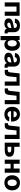

<svg xmlns="http://www.w3.org/2000/svg" viewBox="3066 -3654 738 6910"><g transform="rotate(90 3435.0 -199.0)"><path d="M66 0V-536H549V0H399V-424H216V0Z M829 12Q745 12 693 -26.5Q641 -65 641 -134Q641 -205 685 -243.5Q729 -282 817 -300L990 -334Q990 -439 898 -439Q815 -439 800 -362L650 -369Q665 -458 729 -503Q793 -548 898 -548Q1019 -548 1079.5 -491Q1140 -434 1140 -324V-141Q1140 -118 1147.5 -110.5Q1155 -103 1170 -103H1185V0Q1177 2 1162 4Q1147 6 1131 6Q1089 6 1056.5 -12.5Q1024 -31 1014 -82Q994 -39 946 -13.5Q898 12 829 12ZM865 -91Q922 -91 956 -123.5Q990 -156 990 -214V-240L868 -214Q795 -199 795 -148Q795 -121 812.5 -106Q830 -91 865 -91Z M1276 150V-536H1420L1422 -456Q1445 -501 1486.5 -524.5Q1528 -548 1581 -548Q1637 -548 1679.5 -526.5Q1722 -505 1750.5 -467Q1779 -429 1793 -378Q1807 -327 1807 -268Q1807 -209 1792.5 -158Q1778 -107 1749.5 -69Q1721 -31 1678.5 -9.5Q1636 12 1580 12Q1529 12 1488.5 -11Q1448 -34 1426 -75V150ZM1539 -103Q1592 -103 1622.5 -147Q1653 -191 1653 -268Q1653 -345 1622.5 -389Q1592 -433 1539 -433Q1486 -433 1456 -391Q1426 -349 1426 -268Q1426 -187 1455.5 -145Q1485 -103 1539 -103Z M2065 12Q1981 12 1929 -26.5Q1877 -65 1877 -134Q1877 -205 1921 -243.5Q1965 -282 2053 -300L2226 -334Q2226 -439 2134 -439Q2051 -439 2036 -362L1886 -369Q1901 -458 1965 -503Q2029 -548 2134 -548Q2255 -548 2315.5 -491Q2376 -434 2376 -324V-141Q2376 -118 2383.5 -110.5Q2391 -103 2406 -103H2421V0Q2413 2 2398 4Q2383 6 2367 6Q2325 6 2292.5 -12.5Q2260 -31 2250 -82Q2230 -39 2182 -13.5Q2134 12 2065 12ZM2101 -91Q2158 -91 2192 -123.5Q2226 -156 2226 -214V-240L2104 -214Q2031 -199 2031 -148Q2031 -121 2048.5 -106Q2066 -91 2101 -91Z M2495 0V-118H2526Q2576 -118 2584 -190L2622 -536H3064V0H2914V-424H2758L2729 -149Q2714 0 2590 0Z M3162 0V-118H3193Q3243 -118 3251 -190L3289 -536H3731V0H3581V-424H3425L3396 -149Q3381 0 3257 0Z M4093 12Q4032 12 3982 -8Q3932 -28 3896.5 -64.5Q3861 -101 3842 -153Q3823 -205 3823 -268Q3823 -331 3842 -383Q3861 -435 3896.5 -471.5Q3932 -508 3981.5 -528Q4031 -548 4092 -548Q4152 -548 4200 -528Q4248 -508 4282.5 -470.5Q4317 -433 4335.5 -379.5Q4354 -326 4354 -258V-228H3978Q3980 -164 4011.5 -133Q4043 -102 4096 -102Q4134 -102 4159.5 -118Q4185 -134 4196 -167L4347 -158Q4325 -77 4257.5 -32.5Q4190 12 4093 12ZM4201 -320Q4198 -379 4168.5 -408Q4139 -437 4092 -437Q4044 -437 4014 -406.5Q3984 -376 3978 -320Z M4413 0V-118H4444Q4494 -118 4502 -190L4540 -536H4982V0H4832V-424H4676L4647 -149Q4632 0 4508 0Z M5114 0V-536H5264V-343H5372Q5496 -343 5558.5 -299Q5621 -255 5621 -169Q5621 -85 5558.5 -42.5Q5496 0 5372 0ZM5264 -104H5359Q5467 -104 5467 -169Q5467 -236 5359 -236H5264Z M5726 0V-537H5876V-323H6046V-536H6196V0H6046V-211H5876V0Z M6559 12Q6498 12 6447.5 -8Q6397 -28 6361.5 -64.5Q6326 -101 6306.5 -152.5Q6287 -204 6287 -268Q6287 -331 6306.5 -383Q6326 -435 6361.5 -471.5Q6397 -508 6447.5 -528Q6498 -548 6559 -548Q6621 -548 6671 -528Q6721 -508 6756.5 -471.5Q6792 -435 6811.5 -383Q6831 -331 6831 -268Q6831 -204 6811.5 -152.5Q6792 -101 6756.5 -64.5Q6721 -28 6671 -8Q6621 12 6559 12ZM6559 -103Q6616 -103 6646 -146.5Q6676 -190 6676 -268Q6676 -346 6646 -389.5Q6616 -433 6559 -433Q6502 -433 6471.5 -389.5Q6441 -346 6441 -268Q6441 -190 6471.5 -146.5Q6502 -103 6559 -103Z"/></g></svg>

Font: Geist
Style: Bold
Weight: 400
Designer: Basement.studio, Andrés Briganti, Mateo Zaragoza
Foundry: Basement.studio, Vercel, Andrés Briganti, Guido Ferreyra, Mateo Zaragoza
Version: Version 1.401